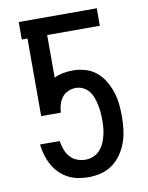

<svg xmlns="http://www.w3.org/2000/svg" viewBox="-84 -796 668 865"><g transform="rotate(-10 250.0 -363.5)"><path d="M252 8Q227 8 203 3.5Q179 -1 157.5 -12.5Q136 -24 118.5 -41.5Q101 -59 89.5 -80Q78 -101 71 -124.5Q64 -148 61 -172V-175H151L152 -168Q155 -149 162.5 -131Q170 -113 183 -99Q196 -85 214.5 -78.5Q233 -72 252 -72Q270 -72 287 -79Q304 -86 316.5 -99.5Q329 -113 336.5 -129.5Q344 -146 348.5 -164Q353 -182 354.5 -200Q356 -218 356 -236Q356 -254 354.5 -271Q353 -288 349.5 -305Q346 -322 340 -338.5Q334 -355 323.5 -368.5Q313 -382 297 -390Q281 -398 264 -398Q245 -398 228 -390.5Q211 -383 200 -368.5Q189 -354 184 -336.5Q179 -319 178 -300H88V-655H62V-735H419V-655H178V-460Q198 -470 220 -474Q242 -478 264 -478Q292 -478 320 -470Q348 -462 370 -444Q392 -426 407 -401Q422 -376 431 -349Q440 -322 443 -293.5Q446 -265 446 -236Q446 -206 442.5 -177Q439 -148 429.5 -120Q420 -92 403 -67Q386 -42 362.5 -24.5Q339 -7 310 0.5Q281 8 252 8Z"/></g></svg>

Font: Iosevka SS04 Medium
Style: Regular
Weight: 500
Monospace: yes
Designer: Belleve Invis
Foundry: Belleve Invis
Version: Version 19.0.0; ttfautohint (v1.8.4)